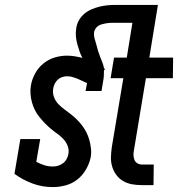

<svg xmlns="http://www.w3.org/2000/svg" viewBox="-20 -755 790 783"><path d="M196 8Q151 8 111.5 -7Q72 -22 39 -46L63 -188H144L128 -95Q143 -87 160 -81.5Q177 -76 195 -76Q206 -76 216.5 -79Q227 -82 236.5 -89Q246 -96 251.5 -106Q257 -116 259 -127Q262 -145 255.5 -161Q249 -177 237.5 -189Q226 -201 212.5 -210.5Q199 -220 186.5 -230.5Q174 -241 162.5 -253Q151 -265 140.5 -278Q130 -291 122.5 -306Q115 -321 110.5 -337Q106 -353 104.5 -371Q103 -389 106 -406Q110 -431 123 -455Q136 -479 157 -496Q178 -513 203 -520.5Q228 -528 253 -528Q269 -528 284.5 -525.5Q300 -523 316 -519Q309 -532 304 -546.5Q299 -561 295 -576Q291 -591 289.5 -607Q288 -623 291 -640Q293 -656 301.5 -671.5Q310 -687 323.5 -698.5Q337 -710 353.5 -717Q370 -724 386.5 -728Q403 -732 419 -733.5Q435 -735 452 -735H624L589 -520H686L685 -436H575L526 -141Q524 -131 524.5 -121Q525 -111 528.5 -102.5Q532 -94 540.5 -89Q549 -84 559 -84H607L606 0H559Q538 0 518.5 -3.5Q499 -7 482.5 -16.5Q466 -26 454.5 -41.5Q443 -57 437.5 -75.5Q432 -94 432.5 -114Q433 -134 436 -155L483 -436H431L445 -520H497L520 -662H440Q432 -662 425 -661.5Q418 -661 410.5 -659.5Q403 -658 395.5 -656Q388 -654 381.5 -650Q375 -646 370.5 -639.5Q366 -633 364 -626Q362 -611 366 -597Q370 -583 374 -569Q377 -557 380.5 -545.5Q384 -534 388.5 -523Q393 -512 397.5 -500.5Q402 -489 404 -477Q405 -476 406 -475Q407 -474 409 -474L404 -468Q404 -457 403.5 -446.5Q403 -436 401 -426L394 -384H329L335 -416Q325 -420 315.5 -425Q306 -430 296 -434Q286 -438 275.5 -441Q265 -444 253 -444Q243 -444 233 -440.5Q223 -437 215.5 -430Q208 -423 203 -413Q198 -403 197 -394Q194 -376 200 -359.5Q206 -343 217.5 -331Q229 -319 242 -309.5Q255 -300 268.5 -289.5Q282 -279 293.5 -267.5Q305 -256 315 -243Q325 -230 332.5 -215Q340 -200 344.5 -183.5Q349 -167 351 -149.5Q353 -132 350 -114Q345 -89 331 -64.5Q317 -40 295.5 -23Q274 -6 247.5 1Q221 8 196 8Z"/></svg>

Font: Iosevka Etoile Medium
Style: Italic
Weight: 500
Italic angle: -9°
Designer: Belleve Invis
Foundry: Belleve Invis
Version: Version 22.1.2; ttfautohint (v1.8.4)